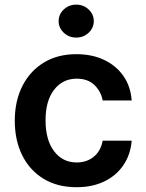

<svg xmlns="http://www.w3.org/2000/svg" viewBox="-20 -782 617 813"><path d="M304 10.7Q222.7 10.7 164.1 -25.2Q105.5 -61.1 74 -124.6Q42.6 -188.2 42.6 -270.6Q42.6 -354 74.6 -417.4Q106.5 -480.8 165 -516.7Q223.4 -552.6 303.3 -552.6Q370 -552.6 421.2 -528.2Q472.3 -503.9 502.8 -459.9Q533.4 -415.8 537.6 -356.5H414.8Q407.3 -396 379.4 -422.4Q351.6 -448.9 305 -448.9Q245.7 -448.9 209.3 -402.2Q172.9 -355.5 172.9 -272.7Q172.9 -189.3 209 -141.7Q245 -94.1 305 -94.1Q347.3 -94.1 377 -118.3Q406.6 -142.4 414.8 -186.4H537.6Q533 -128.6 503.6 -84.2Q474.1 -39.8 423.3 -14.6Q372.5 10.7 304 10.7ZM302.9 -622.9Q272 -622.9 250.2 -643.3Q228.3 -663.7 228.3 -692.5Q228.3 -721.6 250.2 -742Q272 -762.4 302.9 -762.4Q333.5 -762.4 355.3 -742Q377.1 -721.6 377.1 -692.5Q377.1 -663.7 355.3 -643.3Q333.5 -622.9 302.9 -622.9Z"/></svg>

Font: Linik Sans SemiBold
Style: Regular
Weight: 600
Designer: Rasmus Andersson (font), Cristiano Sobral (main changes)
Foundry: rsms
Version: Version 3.018;June 1, 2022;FontCreator 14.0.0.2814 64-bit; t